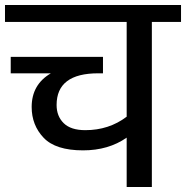

<svg xmlns="http://www.w3.org/2000/svg" viewBox="-30 -750 746 770"><path d="M383 -522H13V-456H174Q97 -411 97 -321Q97 -248 145 -197.5Q193 -147 303 -147Q405 -147 478 -198V0H579V-662H696V-730H-10V-662H478V-282Q407 -228 312 -228Q254 -228 225.5 -256Q197 -284 197 -329Q197 -456 364 -456H383Z"/></svg>

Font: Glegoo
Style: Bold
Weight: 700
Version: Version 2.0.1; ttfautohint (v0.9) -r 48 -G 60